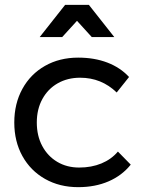

<svg xmlns="http://www.w3.org/2000/svg" viewBox="-20 -770 602 793"><path d="M311 -449Q259 -449 218.5 -426Q178 -403 155 -361Q132 -319 132 -264Q132 -209 154.5 -167Q177 -125 216.5 -101.5Q256 -78 307 -78Q358 -78 399 -95Q440 -112 467 -144L520 -90Q484 -45 428.5 -21Q373 3 303 3Q226 3 166 -31Q106 -65 72.5 -125.5Q39 -186 39 -264Q39 -342 72.5 -403Q106 -464 166 -498Q226 -532 303 -532Q370 -532 423.5 -511.5Q477 -491 513 -452L462 -388Q399 -449 311 -449ZM452 -617H359L298 -684L237 -617H144L249 -750H347Z"/></svg>

Font: Montserrat arm2
Style: Regular
Weight: 400
Designer: Julieta Ulanovsky
Foundry: Julieta Ulanovsky
Version: Version 6.000